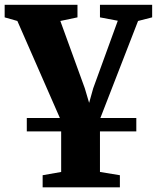

<svg xmlns="http://www.w3.org/2000/svg" viewBox="-30 -564 673 824"><path d="M85 0V-57.5H555V0ZM153 240V188L232.5 174V-45L44.5 -474L-10 -489.5V-543.5H302.5V-489.5L229 -474L334 -185L352.5 -122.5L370 -185L475.5 -475L399 -489.5V-543.5H623V-489.5L562.5 -474L399 -53V174L484.5 188V240Z"/></svg>

Font: Merriweather 48pt Black
Style: Regular
Weight: 900
Version: Version 2.100